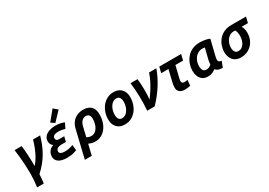

<svg xmlns="http://www.w3.org/2000/svg" viewBox="23 -1873 4388 3127"><g transform="rotate(-30 2216.5 -310.0)"><path d="M96.2 185Q105 123 109.8 60.2Q114.5 -2.5 114.5 -63.5Q114.5 -148.5 110.1 -229.1Q105.8 -309.8 98.4 -384.4Q91 -459 81.2 -524H213.2Q219 -488.8 223 -441.1Q227 -393.5 229.8 -340.4Q232.5 -287.2 233.8 -234.2Q235 -181.2 235 -135Q284.8 -191.5 321 -256.4Q357.2 -321.2 383.8 -390Q410.2 -458.8 428.2 -524H562Q541.5 -451.5 513.9 -381.1Q486.2 -310.8 448 -242.9Q409.8 -175 358 -110Q306.2 -45 236.8 16.8Q233.8 66.5 230.8 106Q227.8 145.5 221.5 185Z M761.2 13.5Q702.5 13.5 655.5 -1.4Q608.5 -16.2 581 -48Q553.5 -79.8 553.5 -128.8Q553.5 -162.2 566.6 -192.6Q579.8 -223 605.9 -246.9Q632 -270.8 669.2 -282.2Q645.8 -295.8 632.8 -320.5Q619.8 -345.2 619.8 -375.8Q619.8 -416.8 638.1 -447.1Q656.5 -477.5 689.1 -497.6Q721.8 -517.8 764.4 -527.6Q807 -537.5 854.8 -537.5Q901.2 -537.5 944.2 -529.1Q987.2 -520.8 1018.2 -506L971.5 -409.8Q949 -417.8 914.8 -423.8Q880.5 -429.8 846.8 -429.8Q818.2 -429.8 793.6 -424.1Q769 -418.5 754.4 -404.4Q739.8 -390.2 739.8 -364.8Q739.8 -342 753.5 -329.1Q767.2 -316.2 801.5 -316.2H895L872.5 -221.5H789Q751 -221.5 727.4 -211.6Q703.8 -201.8 693.4 -185.9Q683 -170 683 -151Q683 -120.8 709.8 -107.6Q736.5 -94.5 779.5 -94.5Q811.2 -94.5 843.6 -99.6Q876 -104.8 901.9 -112.2Q927.8 -119.8 938.2 -126L948.8 -21.5Q923.5 -10.8 892.6 -2.5Q861.8 5.8 828.2 9.6Q794.8 13.5 761.2 13.5ZM877.8 -575 808 -622.2 956.5 -803.5 1033.5 -738.2Z M993.8 185 1114.5 -322.5Q1132 -400 1172.2 -447.2Q1212.5 -494.5 1265.6 -515.8Q1318.8 -537 1374.5 -537Q1430 -537 1474.5 -517.4Q1519 -497.8 1545.1 -454.4Q1571.2 -411 1571.2 -338Q1571.2 -260.5 1550.4 -195.8Q1529.5 -131 1492 -84.4Q1454.5 -37.8 1403.5 -12.1Q1352.5 13.5 1291.2 13.5Q1261.2 13.5 1231.6 6Q1202 -1.5 1172 -16L1123.2 185ZM1281 -97.5Q1320.2 -97.5 1349.6 -117.2Q1379 -137 1399.2 -170.6Q1419.5 -204.2 1429.6 -246.4Q1439.8 -288.5 1439.8 -332.5Q1439.8 -379.2 1418.6 -402.4Q1397.5 -425.5 1361.5 -425.5Q1320 -425.5 1287.6 -395Q1255.2 -364.5 1240 -300L1197.8 -123Q1219.2 -110 1239.6 -103.8Q1260 -97.5 1281 -97.5Z M1851.2 13.5Q1786.5 13.5 1741.9 -12.6Q1697.2 -38.8 1674 -85.5Q1650.8 -132.2 1650.8 -194Q1650.8 -261.5 1671.8 -323Q1692.8 -384.5 1731.6 -432.6Q1770.5 -480.8 1824.5 -509Q1878.5 -537.2 1944.5 -537.2Q2009.5 -537.2 2054 -511.1Q2098.5 -485 2121.8 -438.8Q2145 -392.5 2145 -330Q2145 -262.5 2124.5 -200.9Q2104 -139.2 2065.9 -91.1Q2027.8 -43 1973.4 -14.8Q1919 13.5 1851.2 13.5ZM1863 -97.5Q1889.5 -97.5 1913 -109.5Q1936.5 -121.5 1955.1 -143.1Q1973.8 -164.8 1987.2 -192.6Q2000.8 -220.5 2008 -252.4Q2015.2 -284.2 2015.2 -317.2Q2015.2 -369.2 1995.5 -397.8Q1975.8 -426.2 1932.8 -426.2Q1906.2 -426.2 1882.9 -414.2Q1859.5 -402.2 1840.8 -380.6Q1822 -359 1808.5 -331.1Q1795 -303.2 1787.9 -271.4Q1780.8 -239.5 1780.8 -206.5Q1780.8 -154.5 1800.5 -126Q1820.2 -97.5 1863 -97.5Z M2272.5 0Q2278 -56.8 2280 -124.5Q2282 -192.2 2280.5 -263Q2279 -333.8 2274 -400.9Q2269 -468 2261 -524H2392.8Q2404 -428.5 2405 -327.6Q2406 -226.8 2397.5 -138.2Q2448.5 -206.8 2489.4 -272.2Q2530.2 -337.8 2560.6 -400.8Q2591 -463.8 2610.5 -524H2747.8Q2722.2 -453.2 2688.1 -384.6Q2654 -316 2612.2 -250.5Q2570.5 -185 2520.9 -122.4Q2471.2 -59.8 2414.2 0Z M2982.2 11Q2944 11 2913.4 -0.1Q2882.8 -11.2 2865 -36.8Q2847.2 -62.2 2847.2 -105.5Q2847.2 -128 2851.2 -153.9Q2855.2 -179.8 2863 -208.8L2912.5 -415.2H2776.2L2802.5 -524H3213.5L3187.2 -415.2H3043L2989.8 -194Q2987.2 -183.8 2984.5 -171.6Q2981.8 -159.5 2981.8 -147.5Q2981.8 -125.5 2993.8 -112.6Q3005.8 -99.8 3034.8 -99.8Q3048.8 -99.8 3063.4 -101.9Q3078 -104 3092.5 -107.5L3082.8 -2.8Q3058.5 3.8 3033.1 7.4Q3007.8 11 2982.2 11Z M3416 13.8Q3351 13.8 3311.2 -15.5Q3271.5 -44.8 3253.6 -91.1Q3235.8 -137.5 3235.8 -189.8Q3235.8 -253.2 3256.4 -314.8Q3277 -376.2 3318.2 -426.2Q3359.5 -476.2 3422 -506.1Q3484.5 -536 3567.5 -536Q3600 -536 3632 -532.4Q3664 -528.8 3694.2 -521.1Q3724.5 -513.5 3750 -501L3680.8 -219Q3676.2 -198.5 3673 -181.5Q3669.8 -164.5 3669.8 -151.2Q3669.8 -125.5 3683.8 -113.8Q3697.8 -102 3730.8 -98.8L3689 10.5Q3638.2 10 3606.6 -2.8Q3575 -15.5 3558 -38.2Q3534.5 -20 3498.8 -3.1Q3463 13.8 3416 13.8ZM3447.8 -96.8Q3473.2 -96.8 3495.6 -106.9Q3518 -117 3540 -136.2Q3540.5 -155.5 3543.4 -179.4Q3546.2 -203.2 3552.2 -226.2L3601.5 -422Q3591 -424.8 3577.5 -425.9Q3564 -427 3553.2 -427Q3509.8 -427 3474.9 -407.9Q3440 -388.8 3415.6 -356.9Q3391.2 -325 3378.5 -285.8Q3365.8 -246.5 3365.8 -205.5Q3365.8 -176 3372.9 -151.5Q3380 -127 3397.9 -111.9Q3415.8 -96.8 3447.8 -96.8Z M4036.2 13.5Q3967.5 13.5 3923.2 -15Q3879 -43.5 3857.9 -92Q3836.8 -140.5 3836.8 -199.8Q3836.8 -255.8 3856.2 -313.1Q3875.8 -370.5 3915.4 -418.4Q3955 -466.2 4015.4 -495.1Q4075.8 -524 4158.2 -524H4433L4407 -415.2H4289.2Q4306.2 -383.2 4313.6 -352.6Q4321 -322 4321 -288Q4321 -215.8 4297 -159.2Q4273 -102.8 4232.8 -64.5Q4192.5 -26.2 4141.6 -6.4Q4090.8 13.5 4036.2 13.5ZM4046 -97.5Q4082.8 -97.5 4110.4 -115.1Q4138 -132.8 4156.1 -162Q4174.2 -191.2 4183.5 -227.9Q4192.8 -264.5 4192.8 -302.8Q4192.8 -334.5 4186.4 -362.9Q4180 -391.2 4167 -415.2H4137.5Q4095.8 -415.2 4063.8 -395.9Q4031.8 -376.5 4009.9 -345.4Q3988 -314.2 3976.9 -277.9Q3965.8 -241.5 3965.8 -206.5Q3965.8 -176.8 3973.8 -151.8Q3981.8 -126.8 3999.8 -112.1Q4017.8 -97.5 4046 -97.5Z"/></g></svg>

Font: Ubuntu Sans
Style: Italic
Weight: 400
Italic angle: -13.5°
Designer: Dalton Maag Ltd
Foundry: Dalton Maag Ltd
Version: Version 1.006